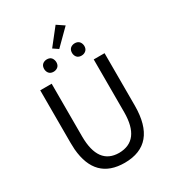

<svg xmlns="http://www.w3.org/2000/svg" viewBox="-253 -1216 1227 1363"><g transform="rotate(-30 360.5 -534.5)"><path d="M360.4 12.7Q121.1 12.7 98.6 -249Q96.7 -275.4 96.7 -302.7V-733.4H190.4V-299.8Q191.4 -69.3 360.4 -68.4Q534.2 -70.3 535.2 -299.8V-733.4H624V-302.7Q623 11.7 360.4 12.7ZM246.1 -799.8Q210 -799.8 199.2 -832Q196.3 -840.8 196.3 -849.6Q196.3 -886.7 228.5 -897.5Q237.3 -900.4 246.1 -900.4Q283.2 -900.4 293 -867.2Q295.9 -858.4 295.9 -849.6Q295.9 -813.5 263.7 -802.7Q254.9 -799.8 246.1 -799.8ZM318.4 -948.2 423.8 -1082 483.4 -1042 360.4 -919.9ZM474.6 -799.8Q438.5 -799.8 427.7 -832Q424.8 -840.8 424.8 -849.6Q424.8 -886.7 457 -897.5Q465.8 -900.4 474.6 -900.4Q511.7 -900.4 522.5 -867.2Q525.4 -858.4 525.4 -849.6Q525.4 -814.5 493.2 -802.7Q484.4 -799.8 474.6 -799.8Z"/></g></svg>

Font: Taipei Sans TC Beta
Style: Regular
Weight: 400
Designer: JT Foundry
Foundry: JT Foundry
Version: Version 1.000